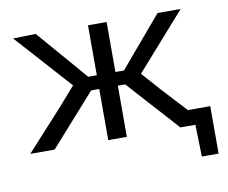

<svg xmlns="http://www.w3.org/2000/svg" viewBox="-72 -589 972 817"><g transform="rotate(-10 414.0 -180.5)"><path d="M736.5 138 732.7 -11.1 751.2 0H695.6V-67Q723.9 -67 752.3 -67Q780.8 -67 808.9 -67Q808.9 -41.3 808.9 -14.5Q808.9 12.3 808.9 38.1Q808.9 63 808.9 88Q808.9 113 808.9 138ZM19.6 0Q59.5 -44.1 99.5 -87.8Q139.5 -131.5 178.7 -174.8L267.5 -276L266.6 -236.2L189.4 -322.1Q150.1 -366 111.5 -409Q72.9 -451.9 32.9 -496.2L130.6 -498.9Q161.1 -463.6 192.1 -427.8Q223 -392 253.5 -356.7L319.3 -280.2H367.3V-221H321.5L245.7 -135.8Q215.5 -101.9 185.3 -68Q155 -34 124.8 0ZM356.4 0Q356.4 -52.8 356.4 -101.4Q356.4 -150 356.4 -205.9V-279.8Q356.4 -338 356.4 -389.9Q356.4 -441.8 356.4 -496.2H436.8Q436.8 -441.8 436.8 -389.7Q436.8 -337.7 436.8 -279.8V-205.9Q436.8 -150 436.8 -101.4Q436.8 -52.8 436.8 0ZM668.1 0Q636 -35.5 606 -68.9Q575.9 -102.3 544.3 -136.9L468.8 -221H426V-280.2H473.9L538.2 -356.3Q567.7 -391.2 597.7 -426.4Q627.7 -461.6 656.9 -496.2H756.7Q718.2 -452.5 679.8 -409.1Q641.4 -365.8 603.6 -322.8L527 -236.2L522.9 -276L612.2 -175.5Q652.5 -131.7 692.9 -87.9Q733.3 -44.1 773.6 0Z"/></g></svg>

Font: Commissioner Thin
Style: Regular
Weight: 100
Designer: Kostas Bartsokas
Foundry: Kostas Bartsokas
Version: Version 1.001;gftools[0.9.23]